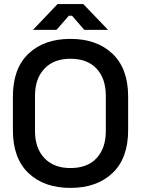

<svg xmlns="http://www.w3.org/2000/svg" viewBox="-20 -904 689 938"><path d="M43 -268V-432Q43 -569 119 -641.5Q195 -714 324 -714Q453 -714 529.5 -641.5Q606 -569 606 -432V-268Q606 -131 529.5 -58.5Q453 14 324 14Q195 14 119 -58.5Q43 -131 43 -268ZM497 -264V-436Q497 -520 452 -568.5Q407 -617 324 -617Q243 -617 197 -568.5Q151 -520 151 -436V-264Q151 -180 197 -131.5Q243 -83 324 -83Q407 -83 452 -131.5Q497 -180 497 -264ZM141 -758 261 -884H387L508 -758H392L332 -827H316L256 -758Z"/></svg>

Font: Space Grotesk Frontify Medium
Style: Regular
Weight: 500
Designer: Florian Karsten
Version: Version 2.000